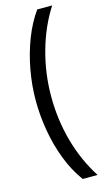

<svg xmlns="http://www.w3.org/2000/svg" viewBox="-154 -900 633 1142"><g transform="rotate(-15 162.5 -329.0)"><path d="M55 -329Q55 -423 72.5 -518Q90 -613 123 -698.5Q156 -784 204 -851H296Q226 -742 188 -606.5Q150 -471 150 -329Q150 -185 187 -52Q224 81 296 193H204Q153 123 120 36.5Q87 -50 71 -144Q55 -238 55 -329Z"/></g></svg>

Font: Noto Sans Tamil UI Condensed Medium
Style: Regular
Weight: 500
Width: 3
Designer: Jelle Bosma - Monotype Design Team
Foundry: Monotype Imaging Inc.
Version: Version 2.004; ttfautohint (v1.8.4.7-5d5b)